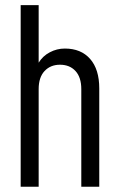

<svg xmlns="http://www.w3.org/2000/svg" viewBox="-20 -710 455 730"><path d="M58.6 -690.4H127V-471.7Q142.6 -497.1 169.4 -511.2Q196.3 -525.4 226.6 -525.4Q288.1 -525.4 322.8 -485.8Q357.4 -446.3 357.4 -374V0H289.1V-371.1Q289.1 -416 267.1 -439.9Q245.1 -463.9 208 -463.9Q171.9 -463.9 149.4 -439.9Q127 -416 127 -371.1V0H58.6Z"/></svg>

Font: Altinn-DIN Condensed
Style: Regular
Weight: 400
Width: 3
Designer: Charles Nix
Foundry: Altinn
Version: Version 2.00